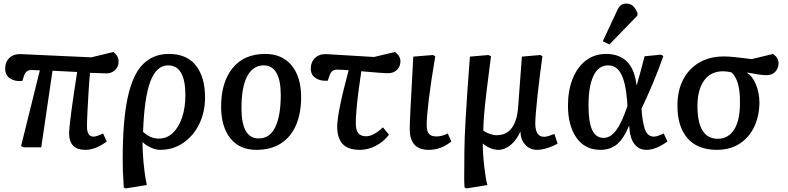

<svg xmlns="http://www.w3.org/2000/svg" viewBox="-20 -825 4413 1075"><path d="M458 14Q412 14 389.5 -9.5Q367 -33 367 -76Q367 -107 378.5 -194.5Q390 -282 412 -422Q378 -424 343.5 -425.5Q309 -427 274 -429L211 0H112L98 -7L203 -431Q184 -432 173 -432.5Q162 -433 155 -433Q127 -433 116 -405L105 -372Q68 -367 38.5 -384.5Q9 -402 9 -441Q9 -479 33.5 -501.5Q58 -524 97 -522L491 -504L615 -534Q644 -511 644 -482Q644 -451 624 -432.5Q604 -414 576 -414Q562 -415 537 -415.5Q512 -416 484 -417Q479 -364 475.5 -305Q472 -246 469.5 -196Q467 -146 467 -119Q467 -88 476 -74Q485 -60 504 -60Q513 -60 528.5 -65.5Q544 -71 557 -78L578 -33Q549 -11 518.5 1.5Q488 14 458 14Z M683 230 673 225Q669 166 668 132Q667 98 667 65Q667 -150 695 -279Q723 -408 780.5 -465.5Q838 -523 925 -523Q1026 -523 1077 -458Q1128 -393 1128 -280Q1128 -197 1095.5 -130.5Q1063 -64 1006 -25Q949 14 876 14Q853 14 825 1.5Q797 -11 779 -29H778Q778 7 781 51Q784 95 789.5 137Q795 179 802 211ZM869 -49Q915 -49 948.5 -81.5Q982 -114 1000 -169Q1018 -224 1018 -292Q1018 -459 921 -459Q856 -459 822 -369.5Q788 -280 781 -87Q821 -49 869 -49Z M1416 14Q1321 14 1269.5 -51Q1218 -116 1218 -228Q1218 -364 1282 -443.5Q1346 -523 1465 -523Q1560 -523 1613 -458.5Q1666 -394 1666 -281Q1666 -191 1637.5 -124.5Q1609 -58 1553 -22Q1497 14 1416 14ZM1428 -50Q1491 -50 1521.5 -113.5Q1552 -177 1552 -294Q1552 -374 1528 -416.5Q1504 -459 1456 -459Q1397 -459 1364.5 -399Q1332 -339 1332 -219Q1332 -50 1428 -50Z M1995 14Q1928 14 1898 -19.5Q1868 -53 1868 -115Q1868 -154 1883.5 -231.5Q1899 -309 1932 -432Q1892 -435 1865 -435Q1837 -435 1826 -405L1815 -373Q1774 -370 1747 -388Q1720 -406 1720 -441Q1720 -477 1743.5 -500Q1767 -523 1806 -522L2074 -506L2192 -534Q2222 -511 2222 -482Q2222 -453 2203 -434Q2184 -415 2151 -415Q2139 -415 2105.5 -417.5Q2072 -420 2003 -426Q1995 -373 1987.5 -316.5Q1980 -260 1976 -211.5Q1972 -163 1972 -136Q1972 -97 1986 -79.5Q2000 -62 2030 -62Q2071 -62 2124 -112L2158 -71Q2128 -31 2084 -8.5Q2040 14 1995 14Z M2382 14Q2324 14 2299 -17Q2274 -48 2274 -100Q2274 -131 2279 -230.5Q2284 -330 2294 -508L2404 -517L2417 -510Q2393 -368 2381 -269.5Q2369 -171 2369 -126Q2369 -91 2381.5 -76Q2394 -61 2423 -61Q2456 -61 2487 -78L2507 -33Q2450 14 2382 14Z M2592 230 2581 225Q2579 199 2579 172.5Q2579 146 2579.5 111Q2580 76 2580 27Q2580 -37 2587.5 -168Q2595 -299 2611 -508L2715 -517L2729 -510Q2714 -396 2704.5 -316Q2695 -236 2690.5 -182.5Q2686 -129 2686 -94Q2700 -83 2722 -75.5Q2744 -68 2760 -68Q2869 -68 2881 -225L2902 -508L3005 -517L3017 -510Q3010 -461 3003 -404.5Q2996 -348 2990 -294Q2984 -240 2980.5 -197.5Q2977 -155 2977 -134Q2977 -98 2989 -78.5Q3001 -59 3027 -59Q3037 -59 3053 -64Q3069 -69 3084 -75L3102 -21Q3074 -5 3042.5 4.5Q3011 14 2988 14Q2947 14 2921 -14.5Q2895 -43 2894 -87H2893Q2873 -42 2840 -14Q2807 14 2770 14Q2747 14 2723 3.5Q2699 -7 2684 -21H2683Q2683 4 2685 37Q2687 70 2691 104.5Q2695 139 2699.5 167.5Q2704 196 2709 211Z M3341 14Q3255 14 3207.5 -54Q3160 -122 3160 -234Q3160 -318 3186 -383.5Q3212 -449 3260 -486Q3308 -523 3374 -523Q3446 -523 3489.5 -481Q3533 -439 3544 -348H3545Q3555 -382 3566.5 -424.5Q3578 -467 3589 -510L3681 -519L3694 -511Q3669 -438 3636 -360Q3603 -282 3572 -217L3574 -187Q3582 -115 3597 -87.5Q3612 -60 3642 -60Q3651 -60 3667 -65.5Q3683 -71 3696 -78L3717 -33Q3689 -12 3658.5 1Q3628 14 3601 14Q3557 14 3531.5 -19Q3506 -52 3503 -121H3502Q3473 -50 3435.5 -18Q3398 14 3341 14ZM3360 -53Q3399 -53 3431 -97Q3463 -141 3493 -232L3491 -263Q3483 -363 3457.5 -411Q3432 -459 3385 -459Q3331 -459 3303 -401Q3275 -343 3275 -234Q3275 -142 3295.5 -97.5Q3316 -53 3360 -53ZM3392 -576 3355 -594 3432 -759Q3443 -784 3455 -794.5Q3467 -805 3487 -805Q3509 -805 3523.5 -792Q3538 -779 3549 -753V-738Z M3994 14Q3885 14 3828.5 -52Q3772 -118 3773 -236Q3773 -317 3804.5 -378.5Q3836 -440 3894.5 -474.5Q3953 -509 4035 -509Q4060 -509 4102 -504.5Q4144 -500 4188 -494L4309 -523Q4326 -510 4332.5 -497.5Q4339 -485 4339 -470Q4339 -444 4321.5 -424Q4304 -404 4271 -404Q4254 -404 4227 -408Q4200 -412 4163 -419V-417Q4193 -399 4212.5 -352Q4232 -305 4232 -249Q4231 -174 4202.5 -114.5Q4174 -55 4121 -20.5Q4068 14 3994 14ZM3999 -48Q4057 -48 4090 -99Q4123 -150 4123 -247Q4124 -315 4111.5 -357Q4099 -399 4075 -420Q4063 -423 4050.5 -424.5Q4038 -426 4029 -426Q3961 -426 3923.5 -376Q3886 -326 3885 -235Q3884 -48 3999 -48Z"/></svg>

Font: Literata 12pt Medium
Style: Italic
Weight: 500
Italic angle: -2°
Designer: Latin by Veronika Burian and Jose Scaglione. Greek by Irene Vlachou. Cyrillic by Vera Evstafieva
Foundry: TypeTogether
Version: Version 3.002